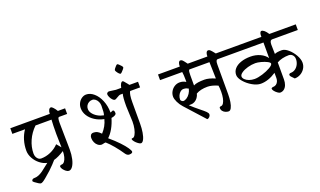

<svg xmlns="http://www.w3.org/2000/svg" viewBox="-105 -1479 3679 2205"><g transform="rotate(-20 1734.5 -377.0)"><path d="M659.7 -617.2V-548.3H563.5Q551.3 -548.3 547.4 -531Q543.5 -513.7 543.5 -481.9Q543.5 -430.2 545.9 -318.8Q546.4 -281.7 547.4 -236.3Q548.3 -190.9 548.3 -151.9Q548.3 -92.8 536.9 -41.3Q525.4 10.3 504.4 41.5Q483.4 72.8 457 72.8Q441.9 72.8 423.1 59.1Q404.3 45.4 390.9 26.4Q377.4 7.3 377.4 -6.8Q377.4 -14.6 385 -19.3Q392.6 -23.9 403.3 -23.9Q421.4 -23.9 436.3 -43.2Q451.2 -62.5 459.5 -94.7Q467.8 -127 467.8 -164.6Q396 -118.7 338.9 -103Q306.6 -64 244.6 -4.9Q196.3 38.1 171.4 58.8Q146.5 79.6 130.9 88.9Q115.2 98.1 105 98.1Q97.7 98.1 77.1 85.9Q56.6 73.7 38.8 59.6Q21 45.4 21 41Q21 29.8 29.5 22.2Q38.1 14.6 51.3 14.6Q81.5 14.6 107.9 3.9Q134.3 -6.8 161.1 -26.1Q188 -45.4 239.7 -87.4Q252.4 -97.2 253.4 -98.1Q207.5 -107.4 166 -140.4Q124.5 -173.3 99.6 -219.5Q74.7 -265.6 74.7 -312Q74.7 -378.4 92.8 -438.7Q110.8 -499 145 -548.3H-9.8V-617.2H472.7Q472.7 -645.5 482.9 -664.6Q493.2 -683.6 511.2 -683.6Q519 -683.6 536.9 -664.8Q554.7 -646 571.8 -617.2ZM465.8 -290.5Q463.9 -358.9 463.9 -374.5Q463.9 -483.9 468.8 -548.3H273.4Q209.5 -486.8 175.3 -408.9Q141.1 -331.1 141.1 -252.4Q141.1 -229.5 149.9 -210.4Q158.7 -191.4 173.1 -180.4Q187.5 -169.4 204.6 -169.4Q264.2 -169.4 321.5 -194.1Q378.9 -218.8 422.4 -264.6L467.8 -210.4Q467.8 -224.1 465.8 -290.5Z M959.5 -198.2Q1021 -264.6 1041.5 -346.7Q979.5 -358.9 931.2 -389.9Q882.8 -420.9 855.7 -464.4Q828.6 -507.8 828.6 -556.2Q828.6 -590.3 844.2 -619.6Q859.9 -648.9 885.7 -666.3Q911.6 -683.6 939.9 -683.6Q988.8 -683.6 1033.4 -645.3Q1078.1 -606.9 1105.7 -540.3Q1133.3 -473.6 1133.3 -393.1Q1135.3 -393.1 1147 -398.4Q1163.6 -405.8 1165.5 -405.8Q1175.3 -405.8 1179.9 -395.3Q1184.6 -384.8 1184.6 -367.7Q1184.6 -354.5 1166.5 -344.2Q1148.4 -334 1123 -331.1Q1102.5 -262.7 1072.8 -210.4Q1043 -158.2 1006.8 -125Q1073.7 -68.4 1120.6 -18.8Q1167.5 30.8 1190.4 65.2Q1213.4 99.6 1213.4 113.3Q1213.4 123 1202.4 128.7Q1191.4 134.3 1170.4 134.3Q1161.1 134.3 1149.4 127.7Q1137.7 121.1 1128.9 108.4Q1089.4 48.8 1044.4 -4.6Q999.5 -58.1 963.4 -89.4Q947.8 -89.4 931.2 -84.5Q918.5 -81.5 914.6 -81.5Q890.1 -81.5 869.6 -96.9Q849.1 -112.3 837.2 -138.2Q825.2 -164.1 825.2 -193.8Q825.2 -215.8 836.2 -229.7Q847.2 -243.7 868.7 -243.7Q893.1 -243.7 912.4 -235.1Q931.6 -226.6 959.5 -198.2ZM1273.9 -30.8Q1288.6 -30.8 1303 -55.2Q1317.4 -79.6 1326.4 -121.1Q1335.4 -162.6 1335.4 -210.4Q1335.4 -226.1 1331.5 -304.2Q1327.6 -383.3 1327.6 -399.4Q1327.6 -512.7 1339.8 -548.3H1306.6Q1301.3 -548.3 1292.7 -544.2Q1284.2 -540 1270 -531.7Q1255.9 -522.9 1246.3 -518.3Q1236.8 -513.7 1230.5 -513.7Q1218.8 -513.7 1204.3 -529.1Q1189.9 -544.4 1179.9 -565.4Q1169.9 -586.4 1169.9 -602.1Q1169.9 -613.3 1179.4 -620.6Q1189 -627.9 1199.7 -627.9Q1207 -627.9 1238.3 -623Q1271.5 -617.2 1281.7 -617.2H1345.7Q1351.1 -647 1361.8 -665.3Q1372.6 -683.6 1386.2 -683.6Q1391.1 -683.6 1400.9 -673.1Q1410.6 -662.6 1429.2 -639.2L1446.3 -617.2H1551.3V-548.3H1429.2Q1409.2 -513.7 1409.2 -419.9V-157.2Q1409.2 -100.1 1400.9 -50.5Q1392.6 -1 1377.2 28.8Q1361.8 58.6 1342.3 58.6Q1331.1 58.6 1310.3 43.7Q1289.6 28.8 1273.4 9.3Q1257.3 -10.3 1257.3 -23.9Q1257.3 -27.3 1262.2 -29.1Q1267.1 -30.8 1273.9 -30.8ZM984.9 -602.1Q962.4 -602.1 943.6 -591.3Q924.8 -580.6 913.6 -562Q902.3 -543.5 902.3 -520.5Q902.3 -491.2 922.6 -463.9Q942.9 -436.5 976.8 -416.5Q1010.7 -396.5 1051.3 -388.7Q1062.5 -410.2 1062.5 -502Q1062.5 -528.3 1051.8 -551.5Q1041 -574.7 1023.2 -588.4Q1005.4 -602.1 984.9 -602.1Z M1448.7 -832Q1448.7 -825.7 1437.5 -811.3Q1426.3 -796.9 1413.1 -784.4Q1399.9 -772 1395 -772Q1388.7 -772 1377 -783.7Q1365.2 -795.4 1356 -810.1Q1346.7 -824.7 1346.7 -832Q1346.7 -837.9 1356.4 -851.8Q1366.2 -865.7 1377.9 -877Q1389.6 -888.2 1395 -888.2Q1399.9 -888.2 1413.1 -876.7Q1426.3 -865.2 1437.5 -851.6Q1448.7 -837.9 1448.7 -832Z M2061.5 -617.2Q2061.5 -649.9 2069.8 -665.8Q2078.1 -681.6 2089.4 -681.6Q2104 -681.6 2114.5 -672.1Q2125 -662.6 2145.5 -634.8L2158.7 -617.2H2398.9Q2398.9 -649.9 2407.7 -665.8Q2416.5 -681.6 2431.6 -681.6Q2444.3 -681.6 2457.8 -668.7Q2471.2 -655.8 2493.2 -627.4L2501.5 -617.2H2591.8V-548.3H2499Q2488.3 -548.3 2481.7 -536.1Q2475.1 -523.9 2475.1 -489.7V-130.9Q2475.1 -79.6 2468.3 -36.4Q2461.4 6.8 2447.5 32.7Q2433.6 58.6 2414.6 58.6Q2396 58.6 2376.5 50.5Q2356.9 42.5 2343.8 26.1Q2330.6 9.8 2330.6 -14.2Q2330.6 -19.5 2336.4 -23.7Q2342.3 -27.8 2349.1 -27.8Q2368.2 -27.8 2381.8 -49.3Q2395.5 -70.8 2402.6 -106.2Q2409.7 -141.6 2409.7 -182.6Q2409.7 -232.9 2404.3 -259.8H2403.8Q2332.5 -291 2280.3 -291Q2194.8 -291 2141.1 -259.8H2140.1Q2133.8 -232.4 2117.9 -210.7Q2102.1 -189 2080.3 -176.8Q2058.6 -164.6 2035.6 -164.6H2006.8L2055.2 -121.1Q2070.3 -106.9 2111.8 -74.2Q2154.3 -40.5 2174.1 -21Q2193.8 -1.5 2193.8 14.2Q2193.8 30.3 2180.7 44.2Q2167.5 58.1 2151.9 58.1H2150.9Q2150.4 58.1 2147.9 54.9Q2145.5 51.8 2143.6 49.3L1938.5 -177.7Q1908.7 -210.9 1889.6 -250.7Q1870.6 -290.5 1870.6 -318.4Q1870.6 -351.6 1887.5 -381.3Q1904.3 -411.1 1933.3 -429.2Q1962.4 -447.3 1996.6 -447.3Q2036.1 -447.3 2069.8 -426.8H2072.3V-455.1Q2072.3 -511.2 2066.4 -548.3H1795.4V-617.2ZM2275.4 -379.4Q2327.6 -379.4 2404.3 -346.7L2398.9 -548.3H2152.8Q2145 -540.5 2143.1 -523.7Q2141.1 -506.8 2141.1 -481.9V-357.4Q2163.6 -369.6 2197 -374.5Q2230.5 -379.4 2275.4 -379.4ZM2043.9 -357.4Q2036.1 -358.9 2027.8 -360.1Q2019.5 -361.3 2013.7 -361.3Q1992.7 -361.3 1974.6 -346.9Q1956.5 -332.5 1945.8 -309.1Q1935.1 -285.6 1935.1 -259.8Q1935.1 -250 1943.6 -241.9Q1952.1 -233.9 1964.4 -231Q1985.4 -231 2008.3 -246.1Q2031.2 -261.2 2048.6 -287.4Q2065.9 -313.5 2072.3 -344.2Z M3059.1 -617.2V-635.7Q3059.1 -654.8 3065.7 -668.2Q3072.3 -681.6 3080.6 -681.6Q3115.2 -681.6 3156.2 -617.2H3479V-548.3H3168.9Q3149.9 -548.3 3142.6 -534.2Q3135.3 -520 3135.3 -494.6L3137.7 -379.4Q3162.6 -393.1 3225.6 -393.1Q3261.2 -393.1 3303 -357.4Q3344.7 -321.8 3373.3 -270.8Q3401.9 -219.7 3401.9 -177.7Q3401.9 -139.2 3381.6 -106.9Q3361.3 -74.7 3327.9 -55.9Q3294.4 -37.1 3256.3 -37.1L3221.7 -72.8Q3217.3 -76.7 3214.1 -83.5Q3210.9 -90.3 3210.9 -95.2Q3210.9 -103.5 3218 -108.4Q3225.1 -113.3 3234.9 -113.3Q3265.6 -113.3 3291 -131.3Q3316.4 -149.4 3330.8 -179.2Q3345.2 -209 3345.2 -242.7Q3345.2 -262.7 3336.7 -278.6Q3328.1 -294.4 3313.5 -303.2Q3298.8 -312 3281.7 -312Q3241.2 -312 3202.6 -303Q3164.1 -293.9 3135.3 -276.9V-69.3Q3135.3 -32.7 3124.3 -3.7Q3113.3 25.4 3092.5 42Q3071.8 58.6 3043.9 58.6Q3033.2 58.6 3014.2 45.4Q2995.1 32.2 2980.5 14.4Q2965.8 -3.4 2965.8 -17.1Q2965.8 -22.5 2973.9 -26.6Q2981.9 -30.8 2990.2 -30.8Q3010.7 -30.8 3026.6 -42.2Q3042.5 -53.7 3050.8 -72.5Q3059.1 -91.3 3059.1 -113.3V-177.7Q2962.9 -113.3 2871.1 -113.3Q2824.2 -113.3 2768.8 -145Q2713.4 -176.8 2675 -222.2Q2636.7 -267.6 2636.7 -304.2Q2636.7 -347.2 2664.8 -379.4Q2692.9 -411.6 2744.1 -429.4Q2795.4 -447.3 2862.3 -447.3Q2925.3 -447.3 2978.3 -423.1Q3031.2 -398.9 3059.1 -357.4V-548.3H2553.2V-617.2ZM2889.2 -357.4Q2842.8 -357.4 2795.9 -344.2Q2749 -331.1 2718.8 -310.1Q2688.5 -289.1 2688.5 -267.1Q2688.5 -248 2706.8 -229.7Q2725.1 -211.4 2755.9 -200.2Q2786.6 -189 2821.8 -189Q2862.3 -189 2919.2 -206.5Q2976.1 -224.1 3017.6 -248.3Q3059.1 -272.5 3059.1 -291Q3059.1 -304.2 3029.1 -319.8Q2999 -335.4 2958 -346.4Q2917 -357.4 2889.2 -357.4Z"/></g></svg>

Font: Dekko
Style: Regular
Weight: 400
Designer: Multiple
Foundry: Sorkin Type
Version: Version 2.001